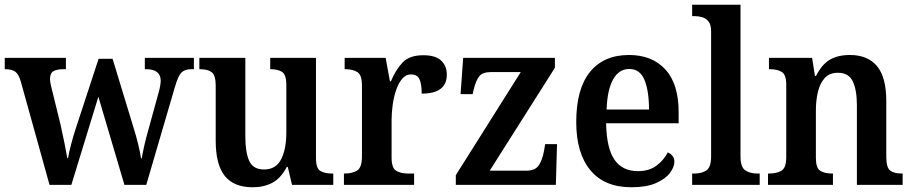

<svg xmlns="http://www.w3.org/2000/svg" viewBox="-21 -780 3852 810"><path d="M67 -435Q58 -467 43.5 -477.5Q29 -488 2 -488H-1V-536H257V-488H246Q218 -488 204 -479.5Q190 -471 190 -446Q190 -438 192.5 -426Q195 -414 198 -402L234 -256Q242 -220 250.5 -178.5Q259 -137 263 -113H266Q270 -137 279.5 -173Q289 -209 299 -239L395 -532H454L544 -236Q553 -208 562 -171Q571 -134 574 -112H577Q581 -136 588 -167Q595 -198 606 -236L648 -389Q652 -402 654.5 -416.5Q657 -431 657 -439Q657 -488 596 -488H590V-536H797V-488H785Q758 -488 744 -473.5Q730 -459 716 -410L596 0H504L394 -372L280 0H188Z M1045 10Q966 10 927.5 -37.5Q889 -85 889 -187V-419Q889 -462 872.5 -475Q856 -488 823 -488H820V-536H1014V-204Q1014 -137 1030.5 -101Q1047 -65 1093 -65Q1143 -65 1165 -108Q1187 -151 1187 -222V-420Q1187 -466 1168.5 -477Q1150 -488 1122 -488H1119V-536H1312V-113Q1312 -69 1331 -58.5Q1350 -48 1378 -48H1385V0H1211L1193 -76H1189Q1164 -28 1128 -9Q1092 10 1045 10Z M1430 0V-48H1434Q1465 -48 1485.5 -60.5Q1506 -73 1506 -120V-420Q1506 -464 1486.5 -476Q1467 -488 1437 -488H1433V-536H1606L1624 -437H1628Q1649 -487 1678 -517Q1707 -547 1765 -547Q1816 -547 1840 -524.5Q1864 -502 1864 -465Q1864 -385 1758 -385Q1758 -426 1748.5 -446Q1739 -466 1712 -466Q1691 -466 1675.5 -447.5Q1660 -429 1650 -399.5Q1640 -370 1635.5 -336.5Q1631 -303 1631 -273V-115Q1631 -71 1650.5 -59.5Q1670 -48 1699 -48H1726V0Z M1902 0V-41L2176 -476H2051Q2016 -476 2001.5 -459Q1987 -442 1977 -401L1973 -383H1922L1933 -536H2320V-494L2045 -60H2200Q2235 -60 2250.5 -80.5Q2266 -101 2274 -143L2279 -172H2329L2324 0Z M2643 10Q2529 10 2469.5 -62Q2410 -134 2410 -265Q2410 -405 2468 -476.5Q2526 -548 2633 -548Q2730 -548 2786 -487Q2842 -426 2842 -307V-260H2536Q2538 -154 2571.5 -106Q2605 -58 2670 -58Q2718 -58 2749 -81.5Q2780 -105 2796 -137Q2807 -133 2815.5 -123Q2824 -113 2824 -98Q2824 -75 2805 -50Q2786 -25 2746 -7.5Q2706 10 2643 10ZM2717 -318Q2717 -396 2698 -442.5Q2679 -489 2634 -489Q2590 -489 2565.5 -445Q2541 -401 2538 -318Z M2899 0V-48H2910Q2940 -48 2959.5 -61.5Q2979 -75 2979 -120V-648Q2979 -676 2968 -689.5Q2957 -703 2941 -707.5Q2925 -712 2910 -712H2899V-760H3103V-120Q3103 -75 3123 -61.5Q3143 -48 3173 -48H3184V0Z M3219 0V-48H3225Q3256 -48 3276 -60Q3296 -72 3296 -118V-422Q3296 -465 3277 -476.5Q3258 -488 3228 -488H3223V-536H3405L3417 -460H3422Q3445 -507 3479 -527.5Q3513 -548 3565 -548Q3639 -548 3678.5 -501.5Q3718 -455 3718 -353V-119Q3718 -73 3734.5 -60.5Q3751 -48 3782 -48H3787V0H3594V-336Q3594 -401 3576.5 -437Q3559 -473 3514 -473Q3478 -473 3458 -450.5Q3438 -428 3429.5 -392Q3421 -356 3421 -314V-114Q3421 -71 3439.5 -59.5Q3458 -48 3488 -48H3493V0Z"/></svg>

Font: Noto Serif Ethiopic SemiCondensed SemiBold
Style: Regular
Weight: 600
Width: 4
Designer: Monotype Design Team
Foundry: Monotype Imaging Inc.
Version: Version 2.102; ttfautohint (v1.8.4.7-5d5b)